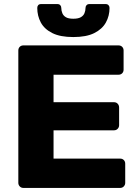

<svg xmlns="http://www.w3.org/2000/svg" viewBox="-20 -923 679 943"><path d="M95 0Q84 0 77 -7.5Q70 -15 70 -25V-675Q70 -686 77 -693Q84 -700 95 -700H562Q573 -700 580 -693Q587 -686 587 -675V-581Q587 -570 580 -563Q573 -556 562 -556H243V-421H540Q551 -421 558 -413.5Q565 -406 565 -395V-308Q565 -298 558 -290.5Q551 -283 540 -283H243V-144H570Q581 -144 588 -137Q595 -130 595 -119V-25Q595 -15 588 -7.5Q581 0 570 0ZM340 -741Q276 -741 237 -760.5Q198 -780 180.5 -812.5Q163 -845 163 -884Q163 -892 167.5 -897.5Q172 -903 182 -903H262Q271 -903 276 -897.5Q281 -892 281 -884Q281 -871 286 -858.5Q291 -846 303.5 -838.5Q316 -831 340 -831Q364 -831 377 -838.5Q390 -846 395 -858.5Q400 -871 400 -884Q400 -892 405 -897.5Q410 -903 419 -903H499Q508 -903 513 -897.5Q518 -892 518 -884Q518 -845 500 -812.5Q482 -780 443 -760.5Q404 -741 340 -741Z"/></svg>

Font: Rubik Light
Style: Bold
Weight: 700
Version: Version 2.104